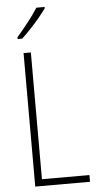

<svg xmlns="http://www.w3.org/2000/svg" viewBox="-62 -986 521 1023"><g transform="rotate(-5 198.0 -474.5)"><path d="M84 0V-714H123V-36H377V0ZM217 -942Q201 -919 177.5 -891Q154 -863 129 -836.5Q104 -810 83 -791H59V-801Q91 -838 120.5 -875.5Q150 -913 173 -949H217Z"/></g></svg>

Font: Noto Sans Khmer UI Condensed ExtraLight
Style: Regular
Weight: 200
Width: 3
Designer: Danh Hong and the Monotype Design Team
Foundry: Monotype Imaging Inc.
Version: Version 2.002; ttfautohint (v1.8.4.7-5d5b)